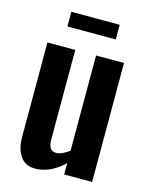

<svg xmlns="http://www.w3.org/2000/svg" viewBox="-114 -819 701 901"><g transform="rotate(15 236.5 -368.5)"><path d="M119.1 -674.8V-746.1H354V-674.8ZM145 8.8Q95.7 8.8 71.8 -27.3Q47.9 -63.5 47.9 -118.2V-578.1H183.1V-143.1Q183.1 -115.7 192.1 -101.8Q201.2 -87.9 223.1 -87.9Q246.1 -87.9 284.2 -115.2V-578.1H419.9V0H284.2V-55.2Q216.8 8.8 145 8.8Z"/></g></svg>

Font: Oswald Medium
Style: Regular
Weight: 500
Designer: Vernon Adams
Foundry: Vernon Adams
Version: Version 4.103